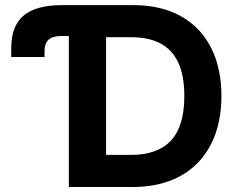

<svg xmlns="http://www.w3.org/2000/svg" viewBox="-20 -748 952 768"><path d="M322.8 0V-128.4H503.9Q610.4 -128.4 663.8 -185.8Q717.3 -243.2 717.3 -364.3Q717.3 -444.8 693.4 -496.8Q669.4 -548.8 622.3 -574Q575.2 -599.1 504.9 -599.1H319.3V-727.5H513.7Q622.6 -727.5 701.9 -684.1Q781.2 -640.6 823.5 -558.6Q865.7 -476.6 865.7 -364.3Q865.7 -251.5 823.2 -169.4Q780.8 -87.4 700.9 -43.7Q621.1 0 511.2 0ZM404.3 0H255.4V-727.5H404.3ZM229 -727.5H255.4V-604H225.1Q190.9 -604 174.6 -589.4Q158.2 -574.7 158.2 -543.9V-520H24.9V-555.7Q24.9 -644 74.5 -685.8Q124 -727.5 229 -727.5Z"/></svg>

Font: Inter RS Variable
Style: Regular
Weight: 400
Designer: Rasmus Andersson (customised by Maria Ramos and Noel Pretorius)
Foundry: rsms
Version: Version 3.001;Glyphs 3.2.3 (3260)